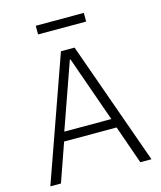

<svg xmlns="http://www.w3.org/2000/svg" viewBox="-126 -959 877 1049"><g transform="rotate(-15 312.5 -434.0)"><path d="M177 -819V-868H449V-819ZM599 0H536L460 -217H163L87 0H27L274 -698H351ZM444 -269 313 -641H309L178 -269Z"/></g></svg>

Font: IBM Plex Sans Light
Style: Regular
Weight: 300
Designer: Mike Abbink, Paul van der Laan, Pieter van Rosmalen
Foundry: Bold Monday
Version: Version 3.0